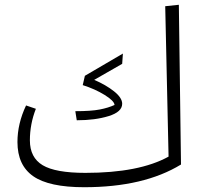

<svg xmlns="http://www.w3.org/2000/svg" viewBox="-20 -770 840 803"><path d="M737 -82Q582 13 332 13Q185 13 119 -33Q53 -79 53 -176Q53 -253 89 -329L130 -315Q105 -251 105 -183Q105 -111 158.5 -79Q212 -47 337 -47Q562 -47 685 -115L671 -744L728 -750ZM295 -305Q361 -305 397 -312Q433 -319 459 -331Q458 -348 417.5 -373Q377 -398 326 -414L335 -453L494 -546L491 -503L374 -436Q423 -415 457 -388Q491 -361 491 -336Q491 -302 434.5 -284.5Q378 -267 301 -267Z"/></svg>

Font: FiraGO Light
Style: Italic
Weight: 300
Italic angle: -8°
Designer: bBox Type GmbH
Foundry: bBox Type GmbH
Version: Version 1.001